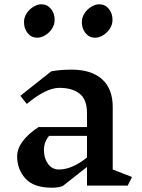

<svg xmlns="http://www.w3.org/2000/svg" viewBox="-20 -866 661 896"><path d="M92 -763Q92 -785 104.5 -804Q117 -823 136 -834.5Q155 -846 173 -846Q200 -846 217.5 -825Q235 -804 235 -773Q235 -751 222.5 -732Q210 -713 191 -701.5Q172 -690 154 -690Q127 -690 109.5 -711Q92 -732 92 -763ZM362 -763Q362 -785 374.5 -804Q387 -823 406 -834.5Q425 -846 443 -846Q470 -846 487.5 -825Q505 -804 505 -773Q505 -751 492.5 -732Q480 -713 461 -701.5Q442 -690 424 -690Q397 -690 379.5 -711Q362 -732 362 -763ZM576 0H386V-87L273 2Q253 10 223 10Q137 10 98.5 -33Q60 -76 60 -136Q60 -172 86 -207Q112 -242 160 -273H386V-337Q386 -402 351.5 -429Q317 -456 257 -456Q195 -456 105 -381L75 -419L219 -533Q259 -541 315 -541Q406 -541 456 -496.5Q506 -452 506 -367V-75L596 -40ZM386 -131V-232H209Q196 -216 190.5 -200Q185 -184 185 -165Q185 -128 204 -101.5Q223 -75 255 -75Q316 -75 386 -131Z"/></svg>

Font: Inknut Antiqua
Style: Regular
Weight: 400
Designer: Claus Eggers Sørensen
Foundry: Claus Eggers Sørensen
Version: Version 1.003; ttfautohint (v1.8.2) -l 8 -r 50 -G 200 -x 14 